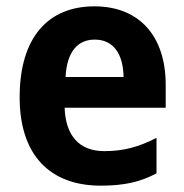

<svg xmlns="http://www.w3.org/2000/svg" viewBox="-20 -576 582 606"><path d="M278 -556C132 -556 42 -458 42 -269C42 -86 138 10 298 10C372 10 424 -2 474 -29V-141C418 -112 370 -99 309 -99C230 -99 187 -148 184 -236H503V-308C503 -464 418 -556 278 -556ZM279 -451C340 -451 369 -403 370 -333H187C191 -415 227 -451 279 -451Z"/></svg>

Font: Noto Sans Myanmar SemiCondensed
Style: Bold
Weight: 700
Width: 4
Designer: Monotype Design Team
Foundry: Monotype Imaging Inc.
Version: Version 2.107